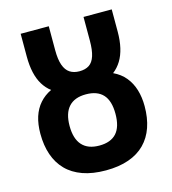

<svg xmlns="http://www.w3.org/2000/svg" viewBox="-108 -803 809 902"><g transform="rotate(-15 296.5 -352.0)"><path d="M296.9 9.8Q232.4 9.8 184.6 -7.3Q136.7 -24.4 105.5 -56.4Q74.2 -88.4 58.6 -133.8Q43 -179.2 43 -235.8Q43 -282.2 54.4 -318.1Q65.9 -354 88.9 -380.1Q111.8 -406.2 145 -421.9Q122.1 -439.5 106.4 -465.1Q90.8 -490.7 83 -525.1Q75.2 -559.6 75.2 -603V-713.9H211.9V-597.2Q211.9 -552.2 221.7 -524.7Q231.4 -497.1 250.5 -484.6Q269.5 -472.2 296.9 -472.2Q325.7 -472.2 344.2 -484.4Q362.8 -496.6 371.8 -524.7Q380.9 -552.7 380.9 -599.1V-713.9H518.1V-606Q518.1 -562 510 -527.3Q502 -492.7 486.1 -466.8Q470.2 -440.9 446.8 -422.9Q482.4 -406.2 505.1 -378.7Q527.8 -351.1 538.8 -314.7Q549.8 -278.3 549.8 -234.9Q549.8 -177.7 534.2 -132.6Q518.6 -87.4 487.3 -55.7Q456.1 -23.9 408.4 -7.1Q360.8 9.8 296.9 9.8ZM296.9 -110.8Q352.5 -110.8 380.4 -141.6Q408.2 -172.4 408.2 -235.8Q408.2 -298.8 380.4 -329.3Q352.5 -359.9 296.9 -359.9Q241.7 -359.9 213.4 -328.6Q185.1 -297.4 185.1 -235.8Q185.1 -173.8 213.4 -142.3Q241.7 -110.8 296.9 -110.8Z"/></g></svg>

Font: Open Sans Condensed
Style: Regular
Weight: 400
Width: 3
Designer: Monotype Design Team
Foundry: Monotype Imaging Inc.
Version: Version 3.000